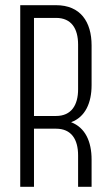

<svg xmlns="http://www.w3.org/2000/svg" viewBox="-20 -720 418 740"><path d="M58 -700V0H111V-224H196C255 -224 281 -183 281 -121V0H333V-105C333 -174 309 -228 254 -249C309 -269 333 -324 333 -392V-545C333 -636 290 -700 196 -700ZM111 -273V-651H196C255 -651 281 -610 281 -548V-376C281 -315 255 -273 196 -273Z"/></svg>

Font: Modon Arabic
Style: Regular
Weight: 400
Designer: Ahmedzaza
Foundry: Ahmedzaza
Version: Version 2.010